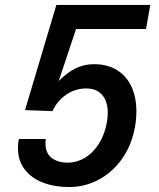

<svg xmlns="http://www.w3.org/2000/svg" viewBox="-20 -745 640 775"><path d="M52.5 -147Q52.5 -166 56 -184H164.5L163.5 -167.5Q163.5 -126.5 188.5 -107.5Q213.5 -88.5 252.5 -88.5Q290 -88.5 323.2 -108.5Q356.5 -128.5 379.8 -165.8Q403 -203 411.5 -252Q415 -271 415 -290Q415 -336 392.2 -362Q369.5 -388 328 -388Q284 -388 247.2 -362.8Q210.5 -337.5 192 -296.5L81 -300.5L207.5 -725H586.5L569.5 -628H287L217 -418Q250.5 -452 285 -469Q319.5 -486 359 -486Q414 -486 452.8 -461.8Q491.5 -437.5 511 -394.5Q530.5 -351.5 530.5 -295.5Q530.5 -263.5 525 -234Q512.5 -162 474.5 -106.8Q436.5 -51.5 380.2 -20.8Q324 10 259 10Q200.5 10 153.8 -7.8Q107 -25.5 79.8 -61Q52.5 -96.5 52.5 -147Z"/></svg>

Font: JuliaMono SemiBold
Style: Italic
Weight: 600
Italic angle: -9°
Monospace: yes
Designer: cormullion
Foundry: corm
Version: Version 0.056; ttfautohint (v1.8.4)